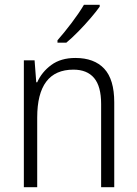

<svg xmlns="http://www.w3.org/2000/svg" viewBox="-20 -851 576 805"><path d="M296 -608Q375 -608 417 -563Q459 -518 459 -422V-66H404V-415Q404 -489 374.5 -524Q345 -559 288 -559Q136 -559 136 -358V-66H80V-598H125L132 -506H136Q155 -549 195 -578.5Q235 -608 296 -608ZM398 -823Q383 -802 359 -774Q335 -746 308 -718.5Q281 -691 258 -672H221V-682Q250 -715 281 -756Q312 -797 332 -831H398Z"/></svg>

Font: Noto Sans Malayalam UI SemiCondensed Light
Style: Regular
Weight: 300
Width: 4
Designer: Jelle Bosma - Monotype Design Team
Foundry: Monotype Imaging Inc.
Version: Version 2.104; ttfautohint (v1.8.4.7-5d5b)